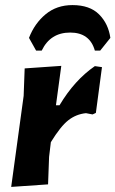

<svg xmlns="http://www.w3.org/2000/svg" viewBox="-20 -731 454 755"><path d="M122 -532 94 -582Q116 -639 159.5 -675Q203 -711 265 -711Q333 -711 369.5 -674.5Q406 -638 414 -582L374 -532H353Q333 -603 256 -603Q178 -603 144 -532ZM221 -472 200 -317H214Q273 -416 353 -471L381 -467L357 -287L344 -281L318 -286Q279 -282 248.5 -258Q218 -234 180 -172L173 -114L169 -6L24 4L73 -354L77 -462Z"/></svg>

Font: Alegreya Sans SC ExtraBold
Style: Italic
Weight: 800
Italic angle: -7°
Designer: Juan Pablo del Peral
Foundry: Huerta Tipografica
Version: Version 2.007